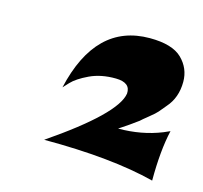

<svg xmlns="http://www.w3.org/2000/svg" viewBox="-61 -628 494 468"><g transform="rotate(15 185.5 -394.0)"><path d="M264 -561Q321 -561 345.5 -537Q370 -513 370 -479Q370 -439 346 -412Q336 -400 331 -394Q326 -388 311 -376Q296 -364 292 -360Q272 -345 246 -328Q305 -328 355 -348L371 -355Q359 -303 359 -227Q250 -255 79 -255Q237 -363 245 -416Q247 -444 209.5 -444.5Q172 -445 143.5 -431.5Q115 -418 102 -404L89 -390Q128 -561 264 -561Z"/></g></svg>

Font: Ceviche One
Style: Regular
Weight: 400
Version: Version 1.002